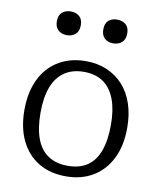

<svg xmlns="http://www.w3.org/2000/svg" viewBox="-86 -836 762 916"><g transform="rotate(10 294.5 -378.5)"><path d="M544 -268Q544 -181 513 -118.5Q482 -56 426 -22.5Q370 11 295 11Q219 11 163 -22.5Q107 -56 76.5 -118.5Q46 -181 46 -268Q46 -333 63.5 -384.5Q81 -436 113.5 -472Q146 -508 192 -527.5Q238 -547 295 -547Q352 -547 397.5 -527.5Q443 -508 476 -472Q509 -436 526.5 -384Q544 -332 544 -268ZM124 -268Q124 -192 143 -141.5Q162 -91 200.5 -65.5Q239 -40 295 -40Q352 -40 389.5 -65Q427 -90 446 -141Q465 -192 465 -268Q465 -341 446 -391.5Q427 -442 389.5 -468.5Q352 -495 295 -495Q239 -495 200.5 -468.5Q162 -442 143 -391.5Q124 -341 124 -268ZM241 -711Q241 -682 224.5 -667.5Q208 -653 183 -653Q158 -653 141.5 -667.5Q125 -682 125 -711Q125 -740 141.5 -754Q158 -768 183 -768Q208 -768 224.5 -754Q241 -740 241 -711ZM466 -711Q466 -682 449.5 -667.5Q433 -653 407 -653Q382 -653 366 -667.5Q350 -682 350 -711Q350 -740 366 -754Q382 -768 407 -768Q433 -768 449.5 -754Q466 -740 466 -711Z"/></g></svg>

Font: Roboto Serif SemiCondensed Light
Style: Regular
Weight: 300
Width: 4
Designer: Greg Gazdowicz
Foundry: Commercial Type
Version: Version 1.007